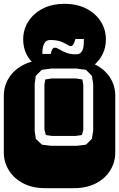

<svg xmlns="http://www.w3.org/2000/svg" viewBox="-22 -983 622 1003"><path d="M213.9 0Q147.9 0 99.6 -25.1Q51.3 -50.3 24.7 -92.8Q-2 -135.3 -2 -186V-482.9Q-2 -534.2 24.7 -576.4Q51.3 -618.7 99.6 -643.8Q147.9 -668.9 213.9 -668.9H364.3Q430.2 -668.9 478.8 -643.8Q527.3 -618.7 553.7 -576.4Q580.1 -534.2 580.1 -482.9V-186Q580.1 -135.3 553.7 -92.8Q527.3 -50.3 478.8 -25.1Q430.2 0 364.3 0ZM246.1 -221.2H377L427.2 -227.1L458 -257.8L464.8 -299.8V-545.9L458 -586.9L427.2 -618.2L377 -625H246.1L196.3 -618.2L165 -586.9L159.2 -545.9V-299.8L165 -257.8L197.3 -227.1ZM249 -272.9 217.3 -277.8 210 -307.1V-541L214.8 -567.9L249 -573.2H374L408.2 -567.9L413.1 -539.1V-305.2L406.2 -277.8L374 -272.9ZM164.1 -641.1Q99.1 -694.3 99.1 -777.3Q99.1 -828.1 125.7 -870.4Q152.3 -912.6 200.7 -937.7Q249 -962.9 314.9 -962.9Q381.3 -962.9 429.7 -937.7Q478 -912.6 504.6 -870.4Q531.2 -828.1 531.2 -777.3Q531.2 -695.8 467.3 -641.1ZM375 -699.2Q393.6 -699.2 402.3 -710.2Q411.1 -721.2 413.6 -736.3Q416 -751.5 416 -763.2V-779.3H372.1Q365.2 -757.3 360.1 -749.8Q355 -742.2 348.1 -742.2Q340.3 -742.2 328.1 -750.2Q315.9 -758.3 295.2 -766.1Q274.4 -773.9 240.2 -773.9Q221.2 -773.9 212.4 -761Q203.6 -748 201.4 -732.2Q199.2 -716.3 199.2 -707V-701.2H243.2Q247.1 -719.7 252.2 -726.8Q257.3 -733.9 264.2 -733.9Q273.9 -733.9 288.1 -725.1Q302.2 -716.3 323.2 -707.8Q344.2 -699.2 375 -699.2Z"/></svg>

Font: Monofett
Style: Regular
Weight: 400
Designer: Vernon Adams
Foundry: Vernon Adams
Version: Version 1.100; ttfautohint (v1.8.4.7-5d5b);gftools[0.9.28]